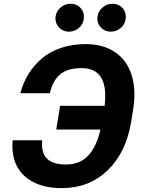

<svg xmlns="http://www.w3.org/2000/svg" viewBox="-20 -966 741 996"><path d="M45.8 -238.3H198.9Q186.1 -112.6 320.7 -112.6Q394.2 -112.6 437.5 -158.6Q480.8 -204.5 501.1 -294H271.7L291.9 -417.3H522.7Q546.2 -612.6 403.4 -612.6Q365.4 -612.6 337 -603.9Q308.6 -595.2 289.4 -577.8Q270.2 -560.4 258.3 -537.5Q246.4 -514.6 238.6 -482.6H85.6Q100.1 -537.6 128.4 -583.1Q156.6 -628.6 198.2 -663.5Q239.7 -698.5 297.6 -717.9Q355.5 -737.2 424 -737.2Q515.6 -737.2 577.4 -695.1Q639.2 -653.1 663.4 -574.9Q687.5 -496.8 669.7 -392L660.2 -333.1Q633.9 -174 537.8 -82Q441.8 9.9 301.1 9.9Q212.7 9.9 152.3 -21.7Q92 -53.3 65.3 -108.8Q38.7 -164.4 45.8 -238.3ZM556.1 -801.8Q522 -801.8 501.2 -826Q480.5 -850.1 486.2 -883.2Q490.8 -909.8 513 -928.1Q535.2 -946.4 562.9 -946.4Q596.9 -946.4 617 -922.6Q637.1 -898.8 631.4 -865.1Q627.5 -838.8 605.6 -820.3Q583.8 -801.8 556.1 -801.8ZM338.8 -801.8Q305 -801.8 284.3 -826.2Q263.5 -850.5 268.8 -883.2Q273.4 -909.8 295.6 -928.1Q317.8 -946.4 345.5 -946.4Q379.6 -946.4 399.7 -922.6Q419.7 -898.8 414.1 -865.1Q410.2 -838.8 388.3 -820.3Q366.5 -801.8 338.8 -801.8Z"/></svg>

Font: Karasuma Gothic
Style: Bold Italic
Weight: 700
Italic angle: 9.39998°
Designer: Rasmus Andersson / Ryoko Nishizuka
Foundry: Genbu
Version: Version 1.00